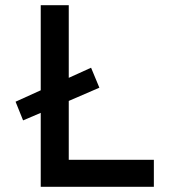

<svg xmlns="http://www.w3.org/2000/svg" viewBox="-20 -720 678 740"><path d="M245 -331V-104H573V0H137V-285L69 -256L40 -328L137 -372V-700H245V-420L331 -459L363 -382Z"/></svg>

Font: Mach
Style: Regular
Weight: 400
Version: Version 1.002